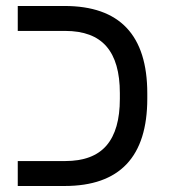

<svg xmlns="http://www.w3.org/2000/svg" viewBox="-20 -619 565 639"><path d="M470.2 -291Q470.2 0 194.8 0H39.1V-83H196.8Q290 -83 334.5 -134.8Q378.9 -186.5 378.9 -290V-309.1Q378.9 -413.1 334.2 -464.6Q289.6 -516.1 196.8 -516.1H39.1V-599.1H194.8Q470.2 -599.1 470.2 -308.1Z"/></svg>

Font: Arial
Style: Regular
Weight: 400
Designer: Steve Matteson
Foundry: Ascender Corporation
Version: Version 2.00.3